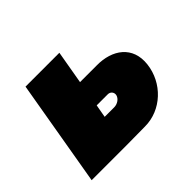

<svg xmlns="http://www.w3.org/2000/svg" viewBox="-108 -621 782 782"><g transform="rotate(-45 283.0 -230.0)"><path d="M107 -460 28 0H223L336 -1C431 -1 511 -77 522 -173C533 -268 463 -317 373 -316H277L302 -460ZM322 -201C337 -201 347 -188 344 -174C340 -157 321 -145 303 -145H248L258 -201Z"/></g></svg>

Font: Jost* Black
Style: Italic
Weight: 900
Italic angle: -10°
Version: Version 3.7